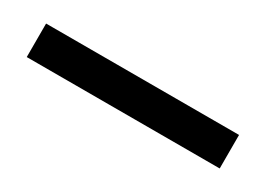

<svg xmlns="http://www.w3.org/2000/svg" viewBox="-19 -708 370 268"><g transform="rotate(30 166.5 -574.0)"><path d="M322 -547H11V-601H322Z"/></g></svg>

Font: STIX
Style: Regular
Weight: 400
Designer: MicroPress Inc., with final additions and corrections provided by Coen Hoffman, Elsevier (retired)
Version: Version 1.1.1